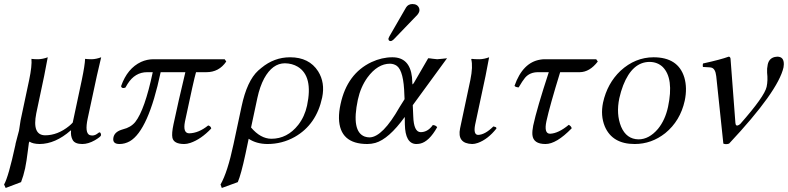

<svg xmlns="http://www.w3.org/2000/svg" viewBox="-27 -702 3894 949"><path d="M322.3 -57.1Q246.6 9.3 168.9 9.8Q135.3 9.3 118.7 -2Q118.7 -2 117.7 -0.5Q116.2 3.4 115.7 4.9Q114.3 11.7 111.3 38.6Q104 98.1 97.2 129.9Q88.9 168 77.1 198.2L1 227.1L-6.8 210Q14.6 172.9 48.8 15.6Q49.8 10.7 50.3 6.8Q53.2 -6.8 59.6 -28.8Q64.9 -47.4 66.9 -56.2Q67.9 -60.5 69.8 -74.7Q72.8 -97.2 74.7 -106.9L117.2 -307.1Q131.8 -377 128.4 -411.1Q140.6 -409.2 161.1 -409.2Q184.6 -409.7 209 -418.9Q209 -418 191.4 -327.1L152.3 -142.1Q130.9 -34.2 195.8 -33.2Q257.8 -33.2 314.5 -79.1Q325.2 -87.9 332.5 -96.2L377.4 -307.1Q392.6 -380.4 393.6 -411.1Q405.8 -409.2 426.8 -409.2Q448.2 -409.7 473.1 -418.9Q473.1 -418 451.7 -327.1L406.2 -115.2Q391.6 -45.9 415.5 -34.7Q422.4 -32.2 429.7 -32.2Q444.3 -32.2 459.5 -45.4Q462.9 -47.9 464.4 -47.9Q470.7 -47.9 472.2 -37.1Q472.2 -34.7 472.2 -33.2Q470.7 -25.9 441.9 -8.8Q409.2 9.8 379.9 9.8Q343.3 9.8 332.3 -10Q321.3 -29.8 324.2 -57.1Z M1083.5 -409.2 1091.3 -397.9Q1055.2 -344.7 992.2 -345.2H941.9Q931.2 -309.6 887.2 -101.1Q876 -43.9 907.7 -43Q955.1 -43.9 1002 -82Q1015.1 -78.6 1017.1 -66.9Q966.8 -13.7 913.6 4.4Q897 9.8 883.8 9.8Q832 9.8 825.2 -21Q820.8 -42.5 830.6 -87.9Q854 -198.7 889.2 -345.2H767.1Q706.1 -57.1 614.7 -3.9Q590.3 9.8 563.5 9.8Q531.7 9.8 532.7 -15.1Q533.2 -19.5 533.7 -22.9Q539.1 -49.3 573.2 -60.5Q577.6 -62 581.1 -63Q619.6 -72.3 641.6 -99.1Q688.5 -158.7 728 -345.2H700.2Q640.1 -345.2 603.5 -287.1Q598.1 -278.3 592.8 -269Q577.1 -263.2 572.3 -272.9Q571.8 -275.4 571.8 -276.9Q602.5 -364.3 670.4 -396Q699.7 -409.2 731.4 -409.2Z M1148.4 198.2 1069.3 227.1 1063 210Q1097.7 149.9 1127.4 9.8L1167 -175.8Q1193.8 -302.2 1249 -353Q1255.4 -358.9 1264.6 -366.2Q1328.1 -418.9 1406.7 -418.9Q1501 -418.9 1545.4 -349.6Q1580.6 -293.5 1565.4 -220.2Q1537.1 -86.4 1430.2 -25.4Q1367.7 9.8 1294.4 9.8Q1240.2 9.3 1202.1 -16.1L1186.5 58.1Q1164.6 160.2 1148.4 198.2ZM1490.7 -180.2Q1521.5 -325.2 1444.8 -372.1Q1417 -388.7 1381.3 -389.2Q1319.8 -389.2 1278.8 -314.5Q1257.3 -274.4 1245.1 -217.8L1213.9 -71.8Q1260.7 -16.6 1314 -16.1Q1393.1 -16.1 1447.3 -85Q1479 -126 1490.7 -180.2Z M2011.2 -682.1Q2037.1 -682.1 2044.9 -661.1Q2046.9 -653.8 2045.9 -647Q2043 -636.7 2036.1 -628.9L1918.5 -506.8Q1910.6 -499.5 1904.3 -499Q1893.6 -499 1893.1 -508.8Q1893.1 -510.7 1893.1 -512.2Q1894.5 -516.6 1897.5 -522L1980 -665Q1990.2 -681.6 2011.2 -682.1ZM2013.2 -182.1 2015.6 -127Q2018.1 -49.8 2051.8 -48.8Q2082.5 -48.8 2105 -74.7Q2108.9 -79.6 2112.3 -84Q2127 -83 2133.8 -73.2Q2093.8 -2 2049.8 7.8Q2040 9.8 2029.3 9.8Q1976.1 7.8 1974.1 -86.9L1973.6 -124Q1894.5 -14.6 1828.1 4.4Q1808.6 9.8 1788.6 9.8Q1651.4 9.8 1648.4 -117.2Q1647.9 -149.4 1656.2 -187Q1688.5 -337.9 1809.1 -395Q1860.4 -418.9 1912.6 -418.9Q1998 -418.9 2009.3 -320.8Q2010.7 -306.2 2011.2 -290Q2011.2 -280.3 2016.6 -289.6Q2017.6 -291 2018.6 -292L2089.4 -414.1Q2096.2 -414.1 2111.8 -411.6Q2127.4 -409.2 2134.3 -409.2Q2141.6 -409.2 2160.2 -411.6Q2176.8 -414.1 2182.6 -414.1ZM1972.7 -211.9 1971.7 -231.9Q1968.8 -349.6 1935.1 -376Q1920.4 -386.7 1900.9 -387.2Q1839.4 -387.2 1789.1 -318.8Q1755.4 -272 1741.7 -209Q1708.5 -51.8 1775.9 -26.9Q1787.6 -22.9 1800.3 -22.9Q1864.3 -24.9 1948.2 -172.9Z M2297.9 -307.1Q2311.5 -374 2302.2 -409.2L2304.7 -411.1Q2316.4 -409.2 2343.3 -409.2Q2365.7 -409.7 2390.6 -418.9Q2390.6 -418 2373 -327.1L2321.3 -85Q2312 -36.1 2335.9 -35.2Q2370.6 -36.1 2411.6 -77.1Q2424.8 -74.2 2425.8 -71.3Q2426.3 -68.8 2426.8 -66.9Q2384.8 -13.7 2335 4.4Q2319.3 9.8 2307.1 9.8Q2231.4 7.8 2247.1 -67.9Z M2665 -409.2H2919.9L2927.7 -397.9Q2887.7 -345.7 2838.4 -345.2H2741.7Q2689.9 -177.2 2673.8 -103Q2660.6 -41 2691.9 -41Q2732.9 -42.5 2784.2 -85Q2796.4 -78.6 2798.8 -67.9Q2722.7 10.3 2668.9 9.8Q2608.9 9.8 2604.5 -35.2Q2603 -54.2 2608.4 -81.1Q2626.5 -165.5 2685.5 -345.2H2632.3Q2591.3 -345.2 2567.9 -317.4Q2555.7 -302.7 2536.6 -270Q2520.5 -271 2516.1 -277.8Q2556.6 -393.1 2643.1 -407.2Q2653.8 -409.2 2665 -409.2Z M2953.6 -194.8Q2974.6 -290 3040 -352.1Q3112.3 -418.5 3203.1 -418.9Q3325.2 -418.9 3355.5 -318.8Q3370.6 -267.1 3357.4 -204.1Q3335.4 -104.5 3261.2 -43.9Q3193.4 9.8 3109.9 9.8Q2999.5 9.8 2962.4 -77.1Q2940.4 -130.4 2953.6 -194.8ZM3184.1 -396Q3098.6 -396 3053.2 -280.3Q3041.5 -250 3034.2 -216.8Q3017.6 -138.2 3043 -75.7Q3069.3 -14.2 3128.9 -13.2Q3181.2 -13.2 3225.1 -64.9Q3260.7 -108.4 3274.9 -173.8Q3304.7 -314.9 3248.5 -371.1Q3222.7 -395.5 3184.1 -396Z M3513.2 -325.2Q3508.8 -364.7 3487.3 -368.2Q3483.9 -368.7 3481.4 -369.1L3447.3 -371.1Q3445.3 -381.8 3447.8 -388.2Q3536.1 -407.7 3574.7 -421.9Q3582.5 -421.9 3584 -411.1Q3584 -409.7 3584 -409.2L3607.9 -94.2Q3609.4 -75.2 3625.5 -84.5Q3629.4 -87.4 3632.3 -89.8Q3752 -225.6 3762.2 -272.9Q3769 -304.2 3764.6 -342.8Q3763.2 -362.3 3767.6 -382.8Q3773.9 -413.6 3802.7 -420.4Q3809.1 -421.9 3814.9 -421.9Q3848.1 -421.9 3847.2 -383.8Q3846.7 -376 3845.7 -369.1Q3819.3 -251 3576.7 7.8Q3561 13.2 3548.3 7.8Z"/></svg>

Font: Linux Libertine Display Slanted O
Style: Slanted
Weight: 400
Designer: Philipp H. Poll
Foundry: Philipp H. Poll
Version: Version 5.0.9